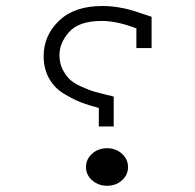

<svg xmlns="http://www.w3.org/2000/svg" viewBox="-20 -592 640 629"><path d="M476.6 -434.6H426.8V-499Q363.3 -523.4 313.5 -523.4Q239.3 -523.4 207 -487.8Q174.8 -452.1 174.8 -411.1Q174.8 -384.8 185.5 -363.8Q196.3 -342.8 210 -330.6Q223.6 -318.4 249 -307.1Q274.4 -295.9 290 -291.5Q305.7 -287.1 333 -280.3Q341.8 -279.3 352.5 -275.4V-177.7H303.7V-238.3Q270.5 -247.1 246.1 -256.3Q221.7 -265.6 189.9 -284.7Q158.2 -303.7 140.6 -335.4Q123 -367.2 123 -408.2Q123 -475.6 173.3 -523.9Q223.6 -572.3 314.5 -572.3Q341.8 -572.3 368.7 -567.9Q395.5 -563.5 414.1 -557.6Q432.6 -551.8 476.6 -537.1ZM331.1 -106.4Q359.4 -106.4 379.4 -88.4Q399.4 -70.3 399.4 -44.9Q399.4 -18.6 379.4 -1Q359.4 16.6 331.1 16.6Q302.7 16.6 282.2 -1Q261.7 -18.6 261.7 -44.9Q261.7 -70.3 281.7 -88.4Q301.8 -106.4 331.1 -106.4Z"/></svg>

Font: Thabit
Style: Regular
Weight: 500
Designer: Regenerated by Nadim Shaikli
Foundry: MAK Alagha
Version: 0.01